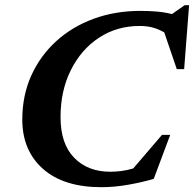

<svg xmlns="http://www.w3.org/2000/svg" viewBox="-20 -726 766 758"><path d="M587 -20Q544.5 -7 488.2 3Q432 13 380.5 13Q231 13 149.5 -59.5Q68 -132 68 -254Q68 -348.5 103.2 -427Q138.5 -505.5 201.5 -563Q264.5 -620.5 349.5 -651.8Q434.5 -683 534 -683Q567 -683 597.8 -680.5Q628.5 -678 659 -670.5L709 -705.5H726.5L707 -453H678L628.5 -598Q607 -610.5 584 -617Q561 -623.5 531 -623.5Q441.5 -623.5 371 -577.2Q300.5 -531 259.8 -449.5Q219 -368 219 -263.5Q219 -158.5 272.8 -103.2Q326.5 -48 415 -48Q436 -48 458.5 -50.8Q481 -53.5 506 -61L619.5 -193.5H652Z"/></svg>

Font: Newsreader 16pt
Style: Bold Italic
Weight: 700
Italic angle: -17°
Designer: Hugues Gentile
Foundry: Production Type
Version: Version 1.003; ttfautohint (v1.8.3)